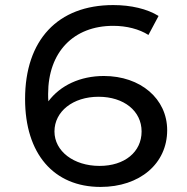

<svg xmlns="http://www.w3.org/2000/svg" viewBox="-20 -729 740 758"><path d="M390 -429C297 -429 218 -392 171 -329C170 -339 170 -349 170 -358C170 -523 270 -627 427 -627C480 -627 530 -614 566 -591L606 -666C561 -694 497 -709 427 -709C208 -709 79 -571 79 -338C79 -122 192 9 377 9C532 9 640 -83 640 -215C640 -339 535 -429 390 -429ZM373 -74C271 -74 195 -132 195 -210C195 -289 268 -347 369 -347C469 -347 539 -291 539 -210C539 -129 472 -74 373 -74Z"/></svg>

Font: FIGSv2-sans-serif Medium
Style: Regular
Weight: 500
Designer: Matt McInerney, Pablo Impallari, Rodrigo Fuenzalida,Mirko Velimirovic
Foundry: Matt McInerney, Pablo Impallari, Rodrigo Fuenzalida
Version: Version 4.021;hotconv 1.0.109;makeotfexe 2.5.65596